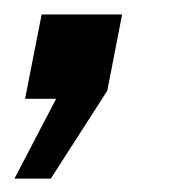

<svg xmlns="http://www.w3.org/2000/svg" viewBox="-52 -140 250 272"><path d="M20 113H-31.5L27.5 0H-16.5L7 -119.5H121L100 -11.5Z"/></svg>

Font: Cabin Condensed SemiBold
Style: Italic
Weight: 600
Width: 3
Italic angle: -10°
Designer: Pablo Impallari
Foundry: Pablo Impallari. http://www.impallari.com Igino Marini. http://www.ikern.com
Version: Version 3.001; ttfautohint (v1.8.3)